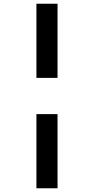

<svg xmlns="http://www.w3.org/2000/svg" viewBox="-20 -778 503 1028"><path d="M175 -758H288V-361H175ZM175 -167H288V230H175Z"/></svg>

Font: Noto Sans Display SemiCondensed
Style: Regular
Weight: 400
Width: 4
Version: Version 2.003